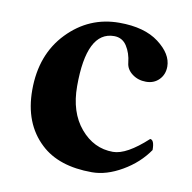

<svg xmlns="http://www.w3.org/2000/svg" viewBox="-59 -503 574 573"><g transform="rotate(10 228.0 -217.0)"><path d="M421.9 -86.9Q393.1 -44.9 345.9 -17.6Q298.8 9.8 254.9 9.8Q153.8 9.8 99.1 -42Q37.1 -100.1 37.1 -201.2Q37.1 -309.1 102.1 -376.5Q167 -443.8 258.8 -443.8Q335 -443.8 378.4 -410.9Q421.9 -377.9 421.9 -339.8Q421.9 -315.9 406.5 -300Q391.1 -284.2 366.9 -284.2Q342.8 -284.2 325 -297.6Q307.1 -311 305.2 -331.1Q302.2 -359.9 288.6 -380.9Q274.9 -401.9 250 -401.9Q167 -401.9 167 -235.8Q167 -156.7 207.5 -108.9Q248 -61 306.2 -61Q347.2 -61 409.2 -118.2Q421.9 -117.7 421.9 -86.9Z"/></g></svg>

Font: Linux Libertine
Style: Bold
Weight: 700
Designer: Philipp H. Poll
Foundry: Philipp H. Poll
Version: Version 5.0.3